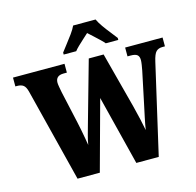

<svg xmlns="http://www.w3.org/2000/svg" viewBox="-134 -1065 1224 1199"><g transform="rotate(-15 478.5 -465.5)"><path d="M69 -604Q61 -635 46.5 -646Q32 -657 6 -657H-5V-714H328V-657H307Q255 -657 255 -611Q255 -602 258.5 -582Q262 -562 265 -547L311 -340Q316 -318 321.5 -289.5Q327 -261 332 -233.5Q337 -206 340 -186Q345 -216 353.5 -247Q362 -278 373 -317L483 -707H579L674 -346Q686 -298 695.5 -257Q705 -216 711 -183Q716 -216 725.5 -261Q735 -306 744 -348L786 -548Q789 -563 792 -582.5Q795 -602 795 -613Q795 -637 782.5 -647Q770 -657 741 -657H720V-714H962V-657H945Q920 -657 905 -642.5Q890 -628 879 -579L746 0H601L488 -450L365 0H221ZM338 -784Q352 -803 372.5 -829Q393 -855 412.5 -882Q432 -909 442 -931H587Q597 -909 616 -882Q635 -855 656 -829Q677 -803 691 -784V-771H610Q603 -780 585 -797.5Q567 -815 547 -833Q527 -851 514 -863Q500 -850 481 -833Q462 -816 445 -799.5Q428 -783 419 -771H338Z"/></g></svg>

Font: Noto Serif Lao Condensed Black
Style: Regular
Weight: 900
Width: 3
Designer: Monotype Design Team
Foundry: Monotype Imaging Inc.
Version: Version 2.003; ttfautohint (v1.8.4.7-5d5b)